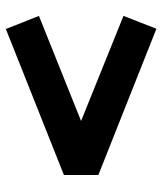

<svg xmlns="http://www.w3.org/2000/svg" viewBox="34 -660 580 688"><g transform="rotate(90 324.0 -316.0)"><path d="M84 -47 37 -165.5 413.5 -316.5 37 -468.5 83 -586.5 607 -378.5V-255Z"/></g></svg>

Font: Geologica Roman ExtraBold
Style: Regular
Weight: 800
Designer: Sindre Bremnes, Frode Helland
Foundry: Monokrom Skriftforlag AS
Version: Version 1.010;gftools[0.9.28]